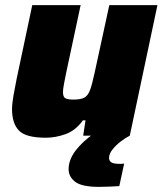

<svg xmlns="http://www.w3.org/2000/svg" viewBox="-20 -530 635 750"><path d="M159 8Q81 8 54 -20Q27 -48 27 -104Q27 -124 32.5 -156Q38 -188 45 -222L106 -510H295L239 -248Q234 -224 230 -202.5Q226 -181 226 -171Q226 -151 235.5 -146Q245 -141 267 -141Q296 -141 310 -149Q324 -157 332 -179Q340 -201 349 -243L407 -510H595L487 0H305L314 -60H304Q275 -20 236 -6Q197 8 159 8ZM367 200Q299 200 273.5 180Q248 160 248 131Q248 94 275.5 58Q303 22 349 -10L487 0Q469 9 450.5 23.5Q432 38 419 54.5Q406 71 406 87Q406 98 414.5 104Q423 110 447 110Q450 110 454 110Q458 110 465 109L446 197Q430 198 407.5 199Q385 200 367 200Z"/></svg>

Font: Saira ExtraBold
Style: Italic
Weight: 800
Italic angle: -12°
Designer: Hector Gatti with collaboration of the Omnibus-Type team
Foundry: Omnibus-Type
Version: Version 1.100; ttfautohint (v1.8.3)